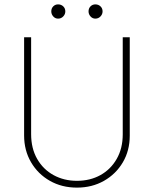

<svg xmlns="http://www.w3.org/2000/svg" viewBox="-20 -846 702 876"><path d="M331 10Q262 10 207.5 -21Q153 -52 121.5 -106Q90 -160 90 -228V-676H122V-234Q122 -169 149.5 -121Q177 -73 224.5 -47Q272 -21 331 -21Q391 -21 438 -47Q485 -73 512.5 -121Q540 -169 540 -233V-676H572V-227Q572 -159 540.5 -105.5Q509 -52 454.5 -21Q400 10 331 10ZM245 -761Q232 -761 223 -771Q214 -781 214 -794Q214 -808 223 -817Q232 -826 245 -826Q259 -826 268.5 -817Q278 -808 278 -794Q278 -781 268.5 -771Q259 -761 245 -761ZM415 -761Q402 -761 393 -771Q384 -781 384 -794Q384 -808 393 -817Q402 -826 415 -826Q429 -826 438.5 -817Q448 -808 448 -794Q448 -781 438.5 -771Q429 -761 415 -761Z"/></svg>

Font: Outfit Thin
Style: Regular
Weight: 100
Designer: Rodrigo Fuenzalida
Foundry: fragTYPE
Version: Version 1.100;gftools[0.9.27]